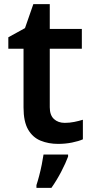

<svg xmlns="http://www.w3.org/2000/svg" viewBox="-20 -681 446 922"><path d="M291 -91Q314 -91 336.5 -95.5Q359 -100 378 -106V-12Q358 -3 326 3.5Q294 10 259 10Q213 10 175 -5.5Q137 -21 115 -59Q93 -97 93 -165V-447H20V-502L100 -546L140 -661H219V-542H373V-447H219V-166Q219 -128 239 -109.5Q259 -91 291 -91ZM307 71Q296 101 274.5 142.5Q253 184 227 221H155V208Q161 190 168 163.5Q175 137 180.5 109.5Q186 82 189 61H307Z"/></svg>

Font: Noto Sans Gurmukhi UI SemiBold
Style: Regular
Weight: 600
Designer: Jelle Bosma - Monotype Design Team
Foundry: Monotype Imaging Inc.
Version: Version 2.004; ttfautohint (v1.8.4.7-5d5b)